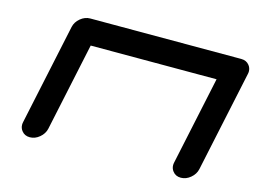

<svg xmlns="http://www.w3.org/2000/svg" viewBox="-96 -877 1392 1044"><g transform="rotate(15 600.0 -354.5)"><path d="M1142.6 -709Q1171.9 -709 1188 -688.5Q1200.2 -673.3 1200.2 -653.8Q1200.2 -646.5 1198.2 -638.2L1077.6 -71.3Q1071.3 -42 1046.1 -21Q1021 0 991.7 0Q962.4 0 946.3 -21Q934.1 -36.1 934.1 -55.7Q934.1 -63 936 -71.3L1041.5 -567.4H333L227.5 -71.3Q221.2 -42 196 -21Q170.9 0 141.6 0Q112.3 0 96.2 -21Q84 -36.1 84 -55.7Q84 -63 85.9 -71.3L206.5 -638.2Q212.9 -667.5 238 -688.2Q263.2 -709 292.5 -709Z"/></g></svg>

Font: Robtronika
Style: Italic
Weight: 400
Italic angle: -12°
Designer: GGBot
Version: 1.00